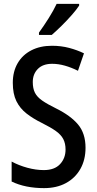

<svg xmlns="http://www.w3.org/2000/svg" viewBox="-20 -960 499 990"><path d="M421 -198Q421 -136 394.5 -89Q368 -42 320 -16Q272 10 207 10Q159 10 117 1.5Q75 -7 40 -24V-127Q77 -107 121 -95Q165 -83 206 -83Q261 -83 289.5 -113.5Q318 -144 318 -189Q318 -220 306.5 -242.5Q295 -265 268.5 -284Q242 -303 196 -326Q151 -348 117 -374.5Q83 -401 64.5 -438.5Q46 -476 46 -533Q46 -591 71 -634Q96 -677 141.5 -700.5Q187 -724 248 -724Q295 -724 336.5 -713Q378 -702 413 -685L382 -595Q348 -612 314.5 -621.5Q281 -631 249 -631Q201 -631 175 -604.5Q149 -578 149 -537Q149 -504 160 -482Q171 -460 197.5 -441.5Q224 -423 269 -401Q344 -364 382.5 -318Q421 -272 421 -198ZM388 -931Q375 -911 350 -882.5Q325 -854 297 -826.5Q269 -799 247 -780H181V-792Q207 -828 231.5 -867Q256 -906 272 -940H388Z"/></svg>

Font: Noto Sans Arabic UI Cn Md
Style: Regular
Weight: 500
Width: 3
Designer: Monotype Design Team, Nadine Chahine and Nizar Qandah
Foundry: Monotype Imaging Inc.
Version: Version 2.010; ttfautohint (v1.8.4.7-5d5b)